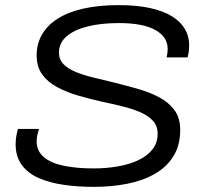

<svg xmlns="http://www.w3.org/2000/svg" viewBox="-20 -717 800 749"><path d="M347 12Q284 12 228.5 4Q173 -4 131 -22.5Q89 -41 65 -73.5Q41 -106 41 -154Q41 -169 43.5 -185Q46 -201 50 -214H132Q129 -204 126 -191.5Q123 -179 123 -166Q123 -128 150.5 -104.5Q178 -81 228 -70.5Q278 -60 345 -60Q395 -60 440.5 -68Q486 -76 520.5 -92.5Q555 -109 575 -134.5Q595 -160 595 -195Q595 -226 576.5 -246Q558 -266 526.5 -279.5Q495 -293 456 -302.5Q417 -312 375 -321Q330 -331 285.5 -344Q241 -357 204 -376.5Q167 -396 145 -426Q123 -456 123 -501Q123 -546 144 -582.5Q165 -619 205.5 -644.5Q246 -670 305.5 -683.5Q365 -697 442 -697Q514 -697 566 -685.5Q618 -674 651.5 -653Q685 -632 701.5 -603.5Q718 -575 718 -541Q718 -532 717 -521.5Q716 -511 712 -493H630Q633 -507 633.5 -515Q634 -523 634 -527Q634 -573 586 -600Q538 -627 444 -627Q373 -627 320.5 -613.5Q268 -600 239 -574.5Q210 -549 210 -512Q210 -485 227.5 -467Q245 -449 275 -436.5Q305 -424 342.5 -415Q380 -406 421 -396Q469 -384 515.5 -371Q562 -358 600 -338Q638 -318 660.5 -287.5Q683 -257 683 -210Q683 -150 656.5 -107.5Q630 -65 583.5 -38.5Q537 -12 476 0Q415 12 347 12Z"/></svg>

Font: Archivo SemiExpanded Light
Style: Italic
Weight: 300
Width: 6
Italic angle: -10°
Designer: Hector Gatti
Foundry: Omnibus-Type
Version: Version 2.001